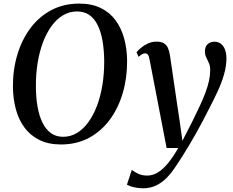

<svg xmlns="http://www.w3.org/2000/svg" viewBox="-20 -772 1263 1040"><path d="M310.5 10.5Q242.5 10.5 193.5 -13.8Q144.5 -38 112.8 -80.8Q81 -123.5 65.8 -180.5Q50.5 -237.5 50 -302.5Q49.5 -394.5 74 -476Q98.5 -557.5 145 -619.8Q191.5 -682 258.2 -717.2Q325 -752.5 409 -752.5Q477.5 -752.5 526.5 -728.2Q575.5 -704 606.8 -661Q638 -618 653 -562Q668 -506 668.5 -442.5Q669 -350.5 645 -268.5Q621 -186.5 574.8 -123.8Q528.5 -61 461.8 -25.2Q395 10.5 310.5 10.5ZM321.5 -31Q362.5 -31 397.2 -52Q432 -73 459.2 -111Q486.5 -149 505.8 -200.2Q525 -251.5 534.8 -312.2Q544.5 -373 544.5 -439.5Q544 -500.5 535.5 -550Q527 -599.5 509.2 -635.5Q491.5 -671.5 464 -690.8Q436.5 -710 397 -710Q356.5 -710 321.8 -689.5Q287 -669 259.8 -631.8Q232.5 -594.5 213.2 -543.8Q194 -493 184 -432.5Q174 -372 174.5 -305Q174.5 -244 183.5 -193.5Q192.5 -143 210.5 -106.8Q228.5 -70.5 256.2 -50.8Q284 -31 321.5 -31ZM790 -450Q786.5 -469 781 -476Q775.5 -483 766.5 -483Q758 -483 749.5 -478.2Q741 -473.5 730.5 -464L719.5 -489Q727 -499 743 -512.5Q759 -526 781 -536.2Q803 -546.5 828 -546.5Q853 -546.5 867.5 -537.8Q882 -529 889.5 -512.5Q897 -496 900.5 -473Q906.5 -431.5 913 -387.8Q919.5 -344 926 -299Q932.5 -254 939.2 -209.2Q946 -164.5 952.5 -121.5L968 -9L1023.5 -117.5Q1046 -163 1063.5 -200.8Q1081 -238.5 1093.2 -271.5Q1105.5 -304.5 1112 -334Q1118.5 -363.5 1118.5 -392Q1118.5 -415.5 1111.2 -431.2Q1104 -447 1097 -461.5Q1090 -476 1090 -495Q1090 -518.5 1104.2 -532.2Q1118.5 -546 1141 -546Q1163 -546 1177.5 -534.2Q1192 -522.5 1199.2 -502.2Q1206.5 -482 1206.5 -456.5Q1206.5 -413.5 1193.2 -367.8Q1180 -322 1158.5 -276Q1137 -230 1113 -184Q1096.5 -150.5 1078.2 -116.5Q1060 -82.5 1041.5 -49.2Q1023 -16 1004.2 15.2Q985.5 46.5 968 74.2Q950.5 102 934.5 125.5Q910 163.5 883 191Q856 218.5 824.5 233.2Q793 248 755.5 248Q730.5 248 706.5 242.5Q682.5 237 667.5 228.5L694 148Q704 156.5 726 167.8Q748 179 777.5 179Q807.5 179 835.2 162Q863 145 890.2 111.8Q917.5 78.5 945.5 29.5H882.5Z"/></svg>

Font: Merriweather 72pt Medium
Style: Italic
Weight: 500
Italic angle: -7.8°
Version: Version 2.101